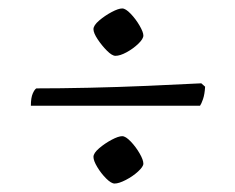

<svg xmlns="http://www.w3.org/2000/svg" viewBox="-20 -504 556 454"><path d="M253 -372Q245 -372 233 -384Q221 -396 211 -411Q201 -426 201 -435Q201 -444 214.5 -455.5Q228 -467 244 -475.5Q260 -484 269 -484Q277 -484 289 -471.5Q301 -459 310 -443.5Q319 -428 319 -420Q319 -412 307 -400.5Q295 -389 279.5 -380.5Q264 -372 253 -372ZM53 -254Q53 -273 57.5 -283Q62 -293 66 -295Q121 -295 190 -296.5Q259 -298 328.5 -301Q398 -304 456 -307L465 -299Q464 -281 460 -269.5Q456 -258 453 -254ZM251 -70Q243 -70 231 -82Q219 -94 210 -109Q201 -124 201 -133Q201 -142 214.5 -153.5Q228 -165 244 -173.5Q260 -182 269 -182Q277 -182 289 -169.5Q301 -157 310 -141.5Q319 -126 319 -117Q319 -110 306.5 -98.5Q294 -87 277.5 -78.5Q261 -70 251 -70Z"/></svg>

Font: Texturina ExtraLight
Style: Regular
Weight: 200
Designer: Guillermo Torres Carreño
Foundry: Omnibus-Type
Version: Version 1.002; ttfautohint (v1.8.3)